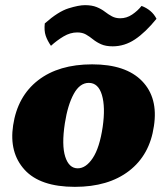

<svg xmlns="http://www.w3.org/2000/svg" viewBox="-20 -717 650 746"><path d="M271 9Q136 9 75.5 -57.5Q15 -124 31 -230Q48 -343 128 -405Q208 -467 338 -467Q469 -467 532 -402Q595 -337 578 -227Q562 -115 481.5 -53Q401 9 271 9ZM282 -63Q314 -63 340.5 -103Q367 -143 379 -224Q390 -301 376 -348Q362 -395 325 -395Q290 -395 266.5 -352Q243 -309 232 -238Q219 -153 233.5 -108Q248 -63 282 -63ZM418 -537Q391 -537 373 -545Q355 -553 341.5 -564Q328 -575 314 -583Q300 -591 280 -591Q253 -591 227 -575.5Q201 -560 178 -539Q164 -559 157.5 -578.5Q151 -598 154 -626Q206 -672 246 -684.5Q286 -697 310 -697Q337 -697 355.5 -689.5Q374 -682 387.5 -671.5Q401 -661 415 -653.5Q429 -646 447 -646Q472 -646 493.5 -660.5Q515 -675 530 -694Q549 -687 564 -674.5Q579 -662 588 -644Q545 -591 504.5 -564Q464 -537 418 -537Z"/></svg>

Font: Vollkorn Black
Style: Italic
Weight: 900
Italic angle: -11°
Designer: Friedrich Althausen
Foundry: Friedrich Althausen
Version: Version 5.000; ttfautohint (v1.8.3)